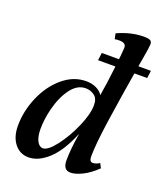

<svg xmlns="http://www.w3.org/2000/svg" viewBox="-136 -824 805 929"><g transform="rotate(20 266.5 -360.0)"><path d="M19 -117Q19 -192 50.5 -265.5Q82 -339 137 -385.5Q192 -432 257 -432Q286 -432 309 -421Q332 -410 343 -392Q354 -455 364 -543.5Q374 -632 374 -648Q374 -672 340 -672Q325 -672 316 -670L310 -698Q379 -730 446 -730Q468 -730 477.5 -725Q487 -720 487 -705Q487 -692 476 -629L470 -595Q441 -421 422 -291Q403 -161 403 -98Q403 -71 420 -71Q437 -71 455 -83L467 -60Q431 -25 395.5 -7.5Q360 10 335 10Q315 10 306 -3Q297 -16 297 -38Q297 -98 311 -181Q270 -82 219.5 -36Q169 10 119 10Q74 10 46.5 -25Q19 -60 19 -117ZM331 -336Q331 -370 311 -384.5Q291 -399 266 -399Q223 -399 190.5 -355.5Q158 -312 141 -245Q127 -189 127 -140Q127 -100 139 -77.5Q151 -55 169 -55Q195 -55 233.5 -105Q272 -155 301.5 -222Q331 -289 331 -336ZM533 -586 528 -547H275L280 -586Z"/></g></svg>

Font: Unna Medium
Style: Italic
Weight: 500
Italic angle: -8.05°
Designer: Jorge de Buen Unna
Foundry: Omnibus-Type
Version: Version 2.008